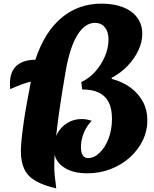

<svg xmlns="http://www.w3.org/2000/svg" viewBox="-20 -920 849 1058"><path d="M596 -485Q655 -470 699 -437.5Q743 -405 767.5 -359.5Q792 -314 792 -258Q792 -198 766 -145Q740 -92 694.5 -51.5Q649 -11 589 12Q529 35 461 35Q376 35 326 -2Q276 -39 276 -104Q276 -149 296.5 -185.5Q317 -222 352 -243Q387 -264 429 -264Q445 -264 458.5 -261.5Q472 -259 486 -254Q468 -237 454.5 -213.5Q441 -190 433.5 -163Q426 -136 426 -109Q426 -80 436 -64.5Q446 -49 465 -49Q499 -49 529 -78Q559 -107 578 -156Q597 -205 597 -265Q597 -321 579 -356.5Q561 -392 525 -409.5Q489 -427 433 -427L428 -468Q470 -487 504 -524.5Q538 -562 558 -609Q578 -656 578 -702Q578 -744 558 -769Q538 -794 503 -794Q448 -794 406.5 -727Q365 -660 342 -529Q331 -466 320 -396Q309 -326 299.5 -255Q290 -184 284.5 -120Q279 -56 279 -5Q279 20 281.5 47Q284 74 290 118Q220 102 177 77.5Q134 53 114.5 13Q95 -27 95 -87Q95 -113 99 -152.5Q103 -192 110 -242Q117 -292 127.5 -349.5Q138 -407 150 -470Q131 -466 107 -457.5Q83 -449 36 -429Q36 -434 35.5 -440Q35 -446 35 -452Q35 -458 35 -462Q35 -525 71 -557.5Q107 -590 175 -591Q225 -743 318.5 -821.5Q412 -900 539 -900Q608 -900 658.5 -880Q709 -860 736.5 -822.5Q764 -785 764 -734Q764 -689 743 -643.5Q722 -598 684 -558Q646 -518 595 -491Z"/></svg>

Font: Merienda Black
Style: Regular
Weight: 900
Designer: Eduardo Rodriguez Tunni
Foundry: Eduardo Rodriguez Tunni
Version: Version 2.001